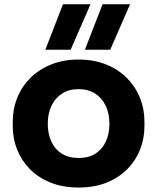

<svg xmlns="http://www.w3.org/2000/svg" viewBox="-20 -840 720 880"><path d="M340.2 19.5Q268 19.5 212 -3Q156 -25.5 117.2 -64.6Q78.5 -103.8 58.5 -154.2Q38.5 -204.8 38.5 -261V-283.5Q38.5 -341.2 59.4 -392.6Q80.2 -444 119.5 -483.1Q158.8 -522.2 214.8 -544.6Q270.8 -567 340.2 -567Q410.5 -567 466.1 -544.6Q521.8 -522.2 561 -483.1Q600.2 -444 621.1 -392.6Q642 -341.2 642 -283.5V-261Q642 -204.8 622 -154.2Q602 -103.8 563.2 -64.6Q524.5 -25.5 468.5 -3Q412.5 19.5 340.2 19.5ZM340.2 -116Q386.8 -116 418 -136.1Q449.2 -156.2 465.4 -191.9Q481.5 -227.5 481.5 -272.2Q481.5 -318.8 464.9 -354.4Q448.2 -390 416.6 -410.8Q385 -431.5 340.2 -431.5Q295.8 -431.5 264 -410.8Q232.2 -390 215.6 -354.4Q199 -318.8 199 -272.2Q199 -227.5 215.1 -191.9Q231.2 -156.2 262.9 -136.1Q294.5 -116 340.2 -116ZM369.2 -612 450 -820.5H576.2L485.2 -612ZM187.8 -612 268.5 -820.5H394.8L303.8 -612Z"/></svg>

Font: SVN-Sora Variable
Style: Regular
Weight: 400
Designer: Jonathan Barnbrook, Julián Moncada
Foundry: Barnbrook Fonts
Version: Version 2.000 - Viet hoa boi STYLEno.1 Fonts